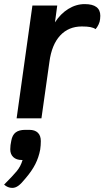

<svg xmlns="http://www.w3.org/2000/svg" viewBox="-66 -577 513 936"><path d="M423 -500Q423 -490 422 -484Q421 -471 414.5 -457.5Q408 -444 400 -435Q390 -442 374.5 -445Q359 -448 333 -448Q268 -448 227 -403.5Q186 -359 175 -276L136 0H15L92 -550H213L202 -468Q229 -510 267 -533.5Q305 -557 347 -557Q423 -557 423 -500ZM133 111Q133 131 130 152Q123 190 106 223.5Q89 257 58 293Q38 318 23.5 328.5Q9 339 -6 339Q-28 339 -46 323Q-4 281 15.5 257.5Q35 234 44 203H40Q14 203 -1 189Q-16 175 -16 151Q-16 131 -11 109Q-6 81 10.5 68.5Q27 56 57 56H77Q104 56 118.5 70Q133 84 133 111Z"/></svg>

Font: Krub SemiBold
Style: Italic
Weight: 600
Italic angle: -8°
Designer: Ekaluck Peanpanawate
Foundry: Cadson Demak Co.,Ltd.
Version: Version 1.000; ttfautohint (v1.6)